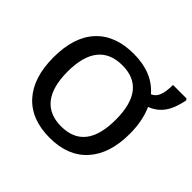

<svg xmlns="http://www.w3.org/2000/svg" viewBox="-179 -968 1186 1186"><g transform="rotate(45 413.5 -375.0)"><path d="M689 -555Q745 -576 778 -622Q811 -668 827 -749L820 -760H702Q702 -700 688.5 -667Q675 -634 646 -623Q559 -725 395 -725Q233 -725 146 -630.5Q59 -536 59 -359Q59 -182 146 -86Q233 10 394 10Q553 10 640 -86.5Q727 -183 727 -358Q727 -470 689 -555ZM395 -625Q604 -625 604 -358Q604 -90 394 -90Q290 -90 236.5 -157.5Q183 -225 183 -358Q183 -491 236.5 -558Q290 -625 395 -625Z"/></g></svg>

Font: OpenSansMMV
Style: Semibold
Weight: 600
Designer: Steve Matteson
Foundry: Ascender Corporation
Version: Version 6.000